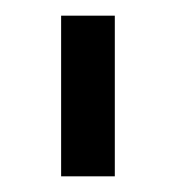

<svg xmlns="http://www.w3.org/2000/svg" viewBox="-20 -695 237 245"><path d="M58 -470H126.5V-675H58Z"/></svg>

Font: Anybody
Style: Regular
Weight: 400
Designer: Tyler Finck
Foundry: Etcetera Type Company
Version: Version 1.110